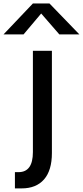

<svg xmlns="http://www.w3.org/2000/svg" viewBox="-97 -838 469 1085"><path d="M-12.7 134.8H7.8Q88.9 134.8 88.9 21.5V-550.8H196.3V26.4Q196.3 125 151.9 175.8Q107.4 226.6 25.4 226.6H-12.7ZM-77.1 -643.6 88.9 -818.4H182.6L351.6 -643.6H238.3L135.7 -761.7L36.1 -643.6Z"/></svg>

Font: Gothic A1 SemiBold
Style: Regular
Weight: 600
Version: Version 2.50